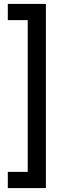

<svg xmlns="http://www.w3.org/2000/svg" viewBox="-20 -818 317 983"><path d="M20 62H122V-715H20V-798H215V145H20Z"/></svg>

Font: Kreadon Light
Style: Bold
Weight: 600
Designer: Reiya WATANABE
Foundry: StudioGnu
Version: Version 1.003; ttfautohint (v1.8.4.7-5d5b);gftools[0.9.32]